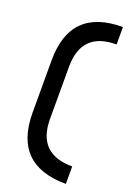

<svg xmlns="http://www.w3.org/2000/svg" viewBox="-164 -847 719 1011"><g transform="rotate(20 195.5 -341.5)"><path d="M341.8 -781.2V-683.6Q146.5 -683.6 146.5 -488.3V-195.3Q146.5 0 341.8 0V97.7Q48.8 97.7 48.8 -195.3V-488.3Q48.8 -781.2 341.8 -781.2Z"/></g></svg>

Font: BabelStone Runic Elder Futhark
Style: Regular
Weight: 400
Designer: Andrew West
Foundry: BabelStone
Version: Version 3.005 March 14, 2022